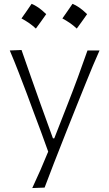

<svg xmlns="http://www.w3.org/2000/svg" viewBox="-20 -768 561 988"><path d="M146 199.7 209.5 197.3Q230.5 142.1 256.6 74Q282.7 5.9 321.8 -91.8L378.9 -234.9Q404.8 -298.8 423.1 -344.5Q441.4 -390.1 457.5 -428.5Q473.6 -466.8 492.2 -508.3H430.2Q406.2 -439.5 381.1 -371.3Q356 -303.2 328.6 -233.4L259.3 -56.2H252.4L188.5 -232.9Q163.1 -304.2 139.2 -372.1Q115.2 -439.9 90.8 -510.7L30.3 -508.3Q53.7 -453.6 75.7 -396.5Q97.7 -339.4 118.7 -284.2L152.8 -191.9Q171.4 -143.1 190.7 -90.8Q210 -38.6 228 12.2Q209 59.1 188.5 106Q168 152.8 146 199.7ZM353.1 -748.3Q339.6 -728.5 327 -710.2Q314.4 -691.9 301 -673.1Q320.3 -662.9 339.4 -649.8Q358.4 -636.6 375.1 -621Q389.1 -639.8 402.2 -658.4Q415.4 -676.9 428.3 -695.2Q406.2 -716.6 387.7 -729.3Q369.2 -741.9 353.1 -748.3ZM142.6 -748.3Q129.2 -728.5 116.6 -710.2Q104 -691.9 90.5 -673.1Q109.9 -662.9 128.9 -649.8Q148 -636.6 164.6 -621Q178.6 -639.8 191.8 -658.4Q204.9 -676.9 217.8 -695.2Q195.8 -716.6 177.3 -729.3Q158.7 -741.9 142.6 -748.3Z"/></svg>

Font: Pinar-VF
Style: Regular
Weight: 300
Designer: Amin Abedi
Version: Version 3.0